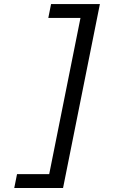

<svg xmlns="http://www.w3.org/2000/svg" viewBox="-20 -727 590 947"><path d="M291 200.2H50.3L64 131.8H222.7L377 -638.7H218.3L231.9 -707H472.7Z"/></svg>

Font: Code New Roman
Style: Italic
Weight: 400
Italic angle: -11°
Monospace: yes
Designer: Sam Radian
Foundry: Code New Roman
Version: Version 1.508 October 19, 2014